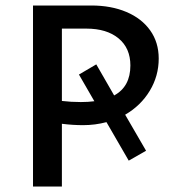

<svg xmlns="http://www.w3.org/2000/svg" viewBox="-20 -678 641 698"><path d="M435 -261 511 -130 448 -94 367 -234Q326 -223 282 -223Q244 -223 205 -228V0H100V-658H312Q384 -658 439.5 -634.5Q495 -611 526 -567.5Q557 -524 557 -465Q557 -402 524.5 -348Q492 -294 435 -261ZM323 -310 267 -407 330 -444 395 -331Q454 -363 454 -440Q454 -503 411 -538.5Q368 -574 294 -574H205V-311Q238 -307 274 -307Q301 -307 323 -310Z"/></svg>

Font: Ysabeau Infant Semibold
Style: Regular
Weight: 600
Designer: Christian Thalmann (Catharsis Fonts)
Version: Version 0.003